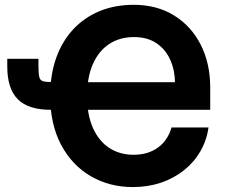

<svg xmlns="http://www.w3.org/2000/svg" viewBox="-20 -757 930 787"><path d="M524.8 9.8Q428.9 9.8 352.2 -34.7Q275.4 -79.2 230.6 -163.2Q185.8 -247.2 185.8 -364.8Q185.8 -451.2 210.4 -519.9Q235 -588.6 280.5 -637.2Q325.9 -685.8 388.8 -711.6Q451.6 -737.3 528 -737.3Q622.8 -737.3 693.3 -693.8Q763.8 -650.3 802.8 -573.6Q841.7 -497 841.7 -397.9V-306.9H292.2V-420.2H728.6L697.3 -415.6Q697.3 -467.2 678.6 -510.2Q659.9 -553.2 622.5 -579.1Q585 -605 529.1 -605Q470.6 -605 427.6 -576.6Q384.5 -548.3 360.7 -494.4Q337 -440.4 337 -363.2Q337 -286.3 361 -232.4Q385.1 -178.5 428.1 -150.5Q471.1 -122.6 526.9 -122.6Q557.6 -122.6 582.8 -130.2Q608 -137.8 627.9 -152.4Q647.7 -167 661.6 -187.7Q675.6 -208.4 683.1 -234.6H834.7Q827.1 -180.8 800.9 -136.1Q774.8 -91.3 733.5 -58.6Q692.3 -26 639.3 -8.1Q586.4 9.8 524.8 9.8ZM9.8 -516.1H137.6V-491.7Q137.6 -457.1 140.8 -442.2Q144 -427.4 156.9 -424Q169.8 -420.6 198.5 -420.6H222.6V-306.9H187.5Q96.1 -306.9 53 -350.2Q9.8 -393.5 9.8 -484.3Z"/></svg>

Font: Inter Variable LoSnoCo
Style: Regular
Weight: 400
Designer: Rasmus Andersson
Foundry: rsms
Version: Version 4.000;git-a52131595; featfreeze: case,dlig,ss01,ss02